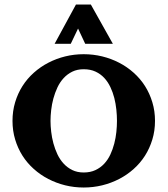

<svg xmlns="http://www.w3.org/2000/svg" viewBox="-20 -817 740 848"><path d="M664.6 -283.2Q664.6 -239.3 652.8 -200.7Q641.1 -162.1 620.4 -129.4Q599.6 -96.7 570.3 -70.6Q541 -44.4 506.1 -26.4Q471.2 -8.3 431.4 1.5Q391.6 11.2 349.6 11.2Q307.6 11.2 268.1 1.5Q228.5 -8.3 193.6 -26.4Q158.7 -44.4 129.4 -70.6Q100.1 -96.7 79.3 -129.4Q58.6 -162.1 46.9 -200.9Q35.2 -239.7 35.2 -283.2Q35.2 -326.7 46.9 -365.5Q58.6 -404.3 79.3 -437Q100.1 -469.7 129.4 -495.8Q158.7 -522 193.6 -540Q228.5 -558.1 268.1 -567.9Q307.6 -577.6 349.6 -577.6Q391.6 -577.6 431.4 -567.9Q471.2 -558.1 506.1 -540Q541 -522 570.3 -495.8Q599.6 -469.7 620.4 -437Q641.1 -404.3 652.8 -365.5Q664.6 -326.7 664.6 -283.2ZM496.6 -283.2Q496.6 -306.6 493.9 -332.8Q491.2 -358.9 484.9 -384Q478.5 -409.2 467.5 -432.4Q456.5 -455.6 440.4 -472.9Q424.3 -490.2 401.9 -500.7Q379.4 -511.2 349.6 -511.2Q321.3 -511.2 299.3 -500.5Q277.3 -489.7 261 -471.9Q244.6 -454.1 233.6 -430.7Q222.7 -407.2 215.8 -382.1Q209 -356.9 206.1 -331.3Q203.1 -305.7 203.1 -283.2Q203.1 -260.7 206.1 -235.1Q209 -209.5 215.8 -184.1Q222.7 -158.7 233.6 -135.5Q244.6 -112.3 261 -94.5Q277.3 -76.7 299.3 -65.9Q321.3 -55.2 349.6 -55.2Q378.9 -55.2 401.4 -65.7Q423.8 -76.2 440.2 -93.8Q456.5 -111.3 467.3 -134.3Q478 -157.2 484.6 -182.6Q491.2 -208 493.9 -233.9Q496.6 -259.8 496.6 -283.2ZM478.5 -623.5H356.4L324.7 -690.9L292.5 -623.5H221.2L315.4 -796.9H381.3Z"/></svg>

Font: Aclonica
Style: Regular
Weight: 400
Version: Version 1.001